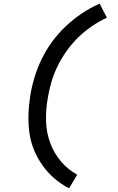

<svg xmlns="http://www.w3.org/2000/svg" viewBox="-20 -861 640 1042"><path d="M355 161Q312 139 276 108Q240 77 212.5 39Q185 1 166 -44Q147 -89 140 -138Q133 -187 134.5 -238Q136 -289 144 -340Q152 -391 167.5 -442Q183 -493 207 -542Q231 -591 264 -636Q297 -681 337.5 -719Q378 -757 424 -788Q470 -819 521 -841L560 -765Q517 -745 477 -717.5Q437 -690 403 -656.5Q369 -623 341 -583.5Q313 -544 292.5 -502Q272 -460 259 -415.5Q246 -371 239 -327Q228 -264 230 -202Q232 -140 252.5 -85Q273 -30 310.5 14.5Q348 59 399 87Z"/></svg>

Font: Iosevka Custom Medium Oblique
Style: Regular
Weight: 500
Italic angle: -9°
Designer: Belleve Invis
Foundry: Belleve Invis
Version: Version 27.0.1